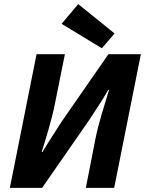

<svg xmlns="http://www.w3.org/2000/svg" viewBox="-20 -915 706 935"><path d="M28 0H185L414 -330C445 -379 476 -422 507 -477H511C489 -403 460 -317 445 -240L398 0H536L666 -651H508L279 -321C249 -273 219 -229 187 -175H183C205 -245 233 -335 248 -412L296 -651H158ZM476 -680 538 -752 361 -895 280 -799Z"/></svg>

Font: Source Sans Pro
Style: Bold Italic
Weight: 700
Italic angle: -11°
Designer: Paul D. Hunt
Foundry: Adobe Systems Incorporated
Version: Version 3.006;hotconv 1.0.111;makeotfexe 2.5.65597